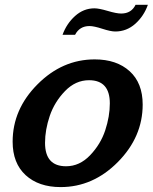

<svg xmlns="http://www.w3.org/2000/svg" viewBox="-20 -759 632 793"><path d="M590.8 -739.3H540C528.3 -715.2 508.5 -703.1 480.5 -703.1C467.4 -703.1 448.9 -706.7 424.8 -713.9C400.7 -721 382.5 -724.6 370.1 -724.6C340.2 -724.6 313.5 -714 290 -692.9C266.6 -671.7 249.3 -645.8 238.3 -615.2H290C302.4 -639.3 322.3 -651.4 349.6 -651.4C362 -651.4 379.7 -647.6 402.8 -640.1C425.9 -632.6 443.7 -628.9 456.1 -628.9C487.3 -628.9 514.8 -639.5 538.6 -660.6C562.3 -681.8 579.8 -708 590.8 -739.3ZM569.3 -327.1C569.3 -386.4 551.4 -432.3 515.6 -464.8C479.8 -497.4 431.6 -513.7 371.1 -513.7C281.9 -513.7 203.1 -479.3 134.8 -410.6C66.4 -342 32.2 -263 32.2 -173.8C32.2 -114.6 50.1 -68.5 85.9 -35.6C121.7 -2.8 169.9 13.7 230.5 13.7C319.7 13.7 398.4 -20.8 466.8 -89.8C535.2 -158.9 569.3 -238 569.3 -327.1ZM433.6 -332C433.6 -296.2 427.2 -259.1 414.6 -220.7C401.9 -182.3 381 -147.9 352.1 -117.7C323.1 -87.4 290 -72.3 252.9 -72.3C195 -72.3 166 -104.5 166 -168.9C166 -204.8 172.5 -241.9 185.5 -280.3C198.6 -318.7 219.6 -352.9 248.5 -382.8C277.5 -412.8 310.5 -427.7 347.7 -427.7C404.9 -427.7 433.6 -395.8 433.6 -332Z"/></svg>

Font: FreeUniversal
Style: BoldItalic
Weight: 700
Italic angle: -11°
Version: Version 1.001